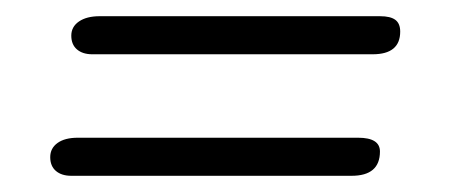

<svg xmlns="http://www.w3.org/2000/svg" viewBox="-20 -364 557 237"><path d="M68 -320Q68 -331 77.5 -337.5Q87 -344 103 -344H449Q462 -344 468 -339.5Q474 -335 474 -325Q474 -297 440 -297H94Q82 -297 75 -303Q68 -309 68 -320ZM42 -170Q42 -181 51 -187.5Q60 -194 76 -194H422Q449 -194 449 -177Q449 -147 414 -147H68Q56 -147 49 -153Q42 -159 42 -170Z"/></svg>

Font: Kodchasan ExtraLight
Style: Italic
Weight: 275
Italic angle: -10°
Version: Version 1.000; ttfautohint (v1.6)